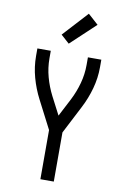

<svg xmlns="http://www.w3.org/2000/svg" viewBox="-105 -1041 709 1100"><g transform="rotate(10 250.0 -491.0)"><path d="M211 0V-286L127 -449Q98 -505 81 -566.5Q64 -628 64 -691V-735H142V-691Q142 -636 156.5 -583Q171 -530 196 -481L250 -377L304 -481Q329 -530 343.5 -583Q358 -636 358 -691V-735H436V-691Q436 -628 419 -566.5Q402 -505 373 -449L289 -286V0ZM236 -793 187 -837 320 -982 380 -928Z"/></g></svg>

Font: Iosevka Julsh Curly
Style: Regular
Weight: 400
Designer: Belleve Invis
Foundry: Belleve Invis
Version: Version 15.0.2; ttfautohint (v1.8.4)